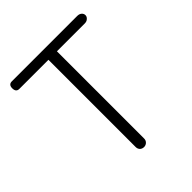

<svg xmlns="http://www.w3.org/2000/svg" viewBox="-192 -819 967 967"><g transform="rotate(-45 291.5 -335.5)"><path d="M509.8 -687.5H43.9Q20.5 -687.5 20.5 -661.1Q20.5 -633.8 43.9 -633.8H251V-12.7Q251 1 259.8 9.8Q268.6 17.6 281.2 17.6Q293 17.6 301.8 9.8Q311.5 1 311.5 -12.7V-633.8H509.8Q524.4 -633.8 533.2 -642.6Q542 -650.4 542 -661.1Q542 -671.9 533.2 -679.7Q524.4 -687.5 509.8 -687.5Z"/></g></svg>

Font: Gulim
Style: Regular
Weight: 400
Version: Version 2.21